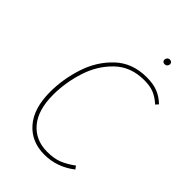

<svg xmlns="http://www.w3.org/2000/svg" viewBox="-251 -949 1058 1058"><g transform="rotate(45 278.0 -420.0)"><path d="M556 -633 542 -617Q511 -645 480.5 -657.5Q450 -670 404 -670Q300 -670 233 -605.5Q166 -541 136 -446.5Q106 -352 106 -258Q106 -139 160 -75.5Q214 -12 306 -12Q359 -12 396.5 -27.5Q434 -43 471 -71L484 -53Q403 10 305 10Q204 10 143.5 -59.5Q83 -129 83 -257Q83 -357 115.5 -456.5Q148 -556 220 -623.5Q292 -691 403 -691Q455 -691 490.5 -676.5Q526 -662 556 -633ZM403 -828Q403 -837 409 -843.5Q415 -850 424 -850Q433 -850 438 -845Q443 -840 443 -832Q443 -824 437 -817.5Q431 -811 421 -811Q413 -811 408 -815.5Q403 -820 403 -828Z"/></g></svg>

Font: FiraGO Thin
Style: Italic
Weight: 100
Italic angle: -8°
Designer: bBox Type GmbH
Foundry: bBox Type GmbH
Version: Version 1.001